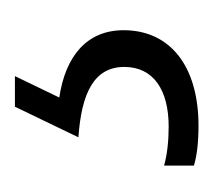

<svg xmlns="http://www.w3.org/2000/svg" viewBox="-34 -6 280 251"><g transform="rotate(-90 105.5 120.0)"><path d="M192 142C192 94 158 66 104 58L132 0H92L52 83C109 87 144 103 144 143C144 181 114 201 66 201C47 201 29 199 15 195V234C28 238 46 240 67 240C145 240 192 203 192 142Z"/></g></svg>

Font: Noto Sans Devanagari SemiCondensed Light
Style: Regular
Weight: 300
Width: 4
Designer: Jelle Bosma - Monotype Design Team
Foundry: Monotype Imaging Inc.
Version: Version 2.004